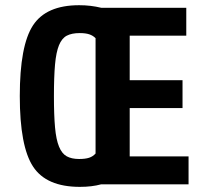

<svg xmlns="http://www.w3.org/2000/svg" viewBox="-20 -718 790 748"><path d="M288.3 -697.7Q160 -697.7 108.6 -619.2Q57.1 -540.7 57.1 -343.7Q57.1 -147.7 108.9 -68.9Q160.7 10 291.1 10Q315 10 335.6 7.5Q356.3 5 374.4 0H714.6V-108.6H485.3V-297H691.1V-405.6H485.3V-579.1H705.7V-687.7H374.3Q353.7 -692.7 332.6 -695.2Q311.4 -697.7 288.3 -697.7ZM288.1 -98.6Q258.9 -98.6 239.9 -109.1Q221 -119.6 209.9 -146.9Q198.7 -174.1 194.4 -221.8Q190.1 -269.4 190.1 -343Q190.1 -418.7 194.4 -466.7Q198.7 -514.7 209.8 -541.8Q220.9 -568.9 240.2 -579Q259.6 -589.1 290.4 -589.1Q313.1 -589.1 327.5 -584.4Q341.9 -579.7 352.3 -569.3V-119.9Q342.1 -108.4 327.3 -103.5Q312.4 -98.6 288.1 -98.6Z"/></svg>

Font: Secuela Black
Style: Regular
Weight: 900
Designer: Fernando Haro
Foundry: deFharo
Version: Version 1.704